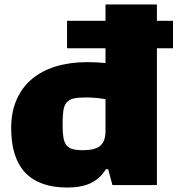

<svg xmlns="http://www.w3.org/2000/svg" viewBox="-20 -828 794 859"><path d="M280 -735H452V-808H682V-735H754V-612H682V0H483L464 -71H454Q426 -27 384.5 -8Q343 11 281 11Q156 11 93 -55.5Q30 -122 30 -255Q30 -327 54.5 -382.5Q79 -438 123.5 -475Q168 -512 230.5 -531Q293 -550 370 -550Q392 -550 412 -549Q432 -548 452 -546V-612H280ZM350 -156Q404 -156 427 -174.5Q450 -193 452 -234V-384Q412 -392 363 -392Q330 -392 310 -387.5Q290 -383 278.5 -370Q267 -357 263.5 -333Q260 -309 260 -270Q260 -236 263.5 -214Q267 -192 277 -179Q287 -166 304.5 -161Q322 -156 350 -156Z"/></svg>

Font: Encode Sans Wide
Style: Black
Weight: 900
Designer: Pablo Impallari, Andres Torresi
Foundry: Pablo Impallari, Andres Torresi
Version: Version 1.000; ttfautohint (v1.00) -l 8 -r 50 -G 200 -x 14 -